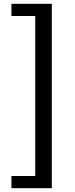

<svg xmlns="http://www.w3.org/2000/svg" viewBox="-20 -817 396 1008"><path d="M40 171V107H165V-733H40V-797H252V171Z"/></svg>

Font: Source Han Sans TC Medium
Style: Regular
Weight: 500
Designer: Ryoko NISHIZUKA Ë•øÂ°öÊ∂ºÂ≠ê (kana, bopomofo & ideographs); Paul D. Hunt (Latin, Greek & Cyrillic); Sandoll Communicatio
Foundry: Adobe
Version: Version 2.004;hotconv 1.0.118;makeotfexe 2.5.65603